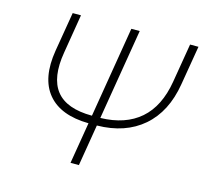

<svg xmlns="http://www.w3.org/2000/svg" viewBox="-105 -845 1020 962"><g transform="rotate(15 405.0 -364.0)"><path d="M765.6 -727.5H809.1L774.9 -523.9Q750.5 -376 658.2 -296.4Q565.9 -216.8 419.4 -214.8L383.8 0H340.3L376 -214.8Q230 -216.8 164.1 -296.4Q98.1 -376 122.6 -523.9L156.7 -727.5H199.7L166.5 -525.9Q143.6 -391.1 197 -323.7Q250.5 -256.3 382.8 -255.9L460.9 -727.5H504.4L426.3 -255.9Q555.2 -258.8 632.6 -326.2Q710 -393.6 731.9 -525.9Z"/></g></svg>

Font: Inter Display ExtraLight
Style: Italic
Weight: 200
Italic angle: -9.39999°
Designer: Rasmus Andersson
Foundry: rsms
Version: Version 4.000;git-a52131595